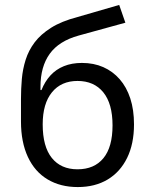

<svg xmlns="http://www.w3.org/2000/svg" viewBox="-20 -749 628 778"><path d="M295 9Q225 9 173 -22Q121 -53 93 -113Q65 -173 65 -257V-348Q65 -389 68.5 -429Q72 -469 84 -507Q96 -545 120.5 -577.5Q145 -610 187 -636.5Q229 -663 294 -680L463 -729L488 -657L299 -605Q219 -583 181.5 -531Q144 -479 144 -397V-384H148Q162 -419 184.5 -443.5Q207 -468 239 -481Q271 -494 312 -494Q360 -494 398.5 -477Q437 -460 465 -428Q493 -396 508 -350Q523 -304 523 -245Q523 -166 495 -109Q467 -52 416 -21.5Q365 9 295 9ZM294 -63Q362 -63 399 -108Q436 -153 436 -241Q436 -329 398.5 -375Q361 -421 294 -421Q228 -421 190.5 -375Q153 -329 153 -245Q153 -155 190 -109Q227 -63 294 -63Z"/></svg>

Font: Nunito Sans 7pt SemiCondensed
Style: Regular
Weight: 400
Width: 4
Designer: Vernon Adams
Foundry: Vernon Adams
Version: Version 3.101;gftools[0.9.27]